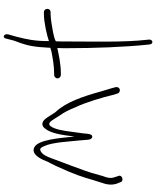

<svg xmlns="http://www.w3.org/2000/svg" viewBox="76 -836 837 1030"><g transform="rotate(-90 495.0 -321.5)"><path d="M25 -112 32 -95C36 -74 76 -84 65 -107L59 -125C51 -149 56 -165 65 -189C70 -206 76 -226 82 -249C92 -285 150 -435 160 -463C170 -491 180 -512 198 -522C213 -530 218 -520 226 -503C247 -456 250 -368 257 -304C260 -276 257 -251 273 -246C290 -241 292 -267 294 -295C296 -313 300 -332 302 -353C308 -399 315 -448 334 -471C349 -488 364 -461 373 -447L392 -417C408 -395 420 -370 434 -336C460 -282 487 -192 502 -128L508 -110C509 -105 512 -102 516 -100C531 -92 545 -104 542 -120L537 -139C533 -151 527 -171 519 -199C492 -296 462 -386 408 -443C394 -462 385 -481 371 -498C356 -516 336 -520 320 -499C293 -467 285 -404 277 -341C269 -417 261 -538 218 -557C195 -568 176 -550 164 -531C156 -519 148 -502 140 -481C128 -460 111 -424 89 -372C55 -291 52 -264 31 -201C20 -170 14 -144 25 -112Z M589 -432C589 -422 598 -414 607 -414H615C669 -414 718 -426 752 -433C751 -416 751 -399 751 -380C751 -235 757 -71 770 52L771 62C774 86 800 79 797 57L796 47C782 -74 787 -237 787 -380C787 -401 787 -422 788 -441C802 -449 820 -452 837 -456C864 -461 907 -469 935 -469H944C954 -469 962 -476 962 -486C962 -497 955 -505 944 -505H935C888 -505 817 -488 789 -478C789 -556 798 -594 813 -654L825 -696C831 -719 808 -730 803 -710L792 -667C770 -609 759 -576 755 -499C754 -490 754 -480 753 -470C746 -469 741 -467 735 -465C707 -459 656 -450 614 -450H607C597 -450 589 -441 589 -432Z"/></g></svg>

Font: Stray Cat
Style: SuCn
Weight: 400
Version: Version 1.0